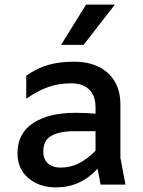

<svg xmlns="http://www.w3.org/2000/svg" viewBox="-20 -802 620 834"><path d="M417 0 404 -69Q329 12 224 12Q150 12 103 -28.5Q56 -69 56 -136Q56 -223 124 -267.5Q192 -312 307 -312Q354 -312 395 -308V-336Q395 -386 367.5 -413Q340 -440 290 -440Q235 -440 189.5 -424Q144 -408 94 -373V-473Q140 -506 189.5 -520Q239 -534 301 -534Q395 -534 449 -484.5Q503 -435 503 -348V-116L525 0ZM395 -147V-232H301Q238 -232 203 -212Q168 -192 168 -144Q168 -111 188 -92.5Q208 -74 243 -74Q286 -74 322.5 -92.5Q359 -111 395 -147ZM354 -782H479L343 -607H245Z"/></svg>

Font: Amiko SemiBold
Style: Regular
Weight: 600
Designer: Pablo Impallari, Rodrigo Fuenzalida, Andres Torresi
Foundry: Impallari Type
Version: Version 1.001; ttfautohint (v1.3)